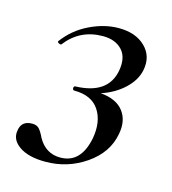

<svg xmlns="http://www.w3.org/2000/svg" viewBox="-72 -462 479 534"><g transform="rotate(15 167.5 -195.0)"><path d="M303 -306Q297 -276 270.5 -251Q244 -226 205 -213Q251 -209 271 -182.5Q291 -156 283 -116Q273 -61 221 -25Q169 11 105 11Q56 11 29.5 -7.5Q3 -26 8 -53Q12 -82 43 -82Q56 -82 63 -74.5Q70 -67 78 -50Q100 -11 142 -11Q201 -11 216 -86Q225 -136 203.5 -168.5Q182 -201 132 -201Q127 -201 127 -207Q127 -213 132 -213Q225 -216 238 -287Q245 -326 225.5 -347Q206 -368 170 -368Q104 -368 64 -316Q62 -314 57 -316.5Q52 -319 53 -322Q81 -360 123.5 -380.5Q166 -401 207 -401Q256 -401 283.5 -374Q311 -347 303 -306Z"/></g></svg>

Font: Cormorant Infant Book
Style: Italic
Weight: 500
Italic angle: -10°
Designer: Christian Thalmann (Catharsis Fonts)
Version: Version 1.000;PS 002.000;hotconv 1.0.88;makeotf.lib2.5.64775